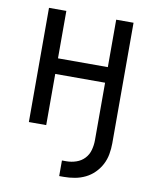

<svg xmlns="http://www.w3.org/2000/svg" viewBox="-83 -583 691 861"><g transform="rotate(10 262.5 -152.5)"><path d="M246 215V144H267Q289 144 311 136.5Q333 129 348.5 112.5Q364 96 370 73.5Q376 51 376 29V-233H149V0H70V-520H149V-304H376V-520H455V29Q455 54 450.5 79Q446 104 434.5 126Q423 148 405 166Q387 184 364.5 195Q342 206 317 210.5Q292 215 267 215Z"/></g></svg>

Font: Iosevka Pride
Style: Regular
Weight: 400
Monospace: yes
Designer: Belleve Invis
Foundry: Belleve Invis
Version: Version 30.3.1; ttfautohint (v1.8.4)